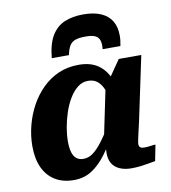

<svg xmlns="http://www.w3.org/2000/svg" viewBox="-88 -870 855 959"><g transform="rotate(-10 339.5 -390.5)"><path d="M398 -794Q344 -794 303.5 -777Q263 -760 238 -719.5Q213 -679 206 -606H293Q299 -636 309.5 -653Q320 -670 339 -676.5Q358 -683 391 -683Q424 -683 440 -675Q456 -667 461.5 -650Q467 -633 464 -606H554Q557 -620 558.5 -632.5Q560 -645 560 -658Q560 -703 541.5 -733Q523 -763 487 -778.5Q451 -794 398 -794ZM509 -340 460 -335Q454 -374 442.5 -402.5Q431 -431 412.5 -447Q394 -463 364 -463Q335 -463 311.5 -444.5Q288 -426 269.5 -395.5Q251 -365 238.5 -327.5Q226 -290 219.5 -252.5Q213 -215 213 -182Q213 -149 219.5 -127Q226 -105 240 -94Q254 -83 275 -83Q301 -83 324 -100Q347 -117 372 -150Q397 -183 428 -233L446 -198Q410 -131 375.5 -84.5Q341 -38 301.5 -12.5Q262 13 210 13Q154 13 114.5 -11.5Q75 -36 54.5 -81Q34 -126 34 -189Q34 -242 47.5 -294Q61 -346 86 -392Q111 -438 147.5 -474Q184 -510 230 -530Q276 -550 332 -550Q392 -550 430 -523.5Q468 -497 487 -450Q506 -403 509 -340ZM649 -544 581 -222Q573 -188 568 -165.5Q563 -143 560 -129Q557 -115 557 -108Q557 -96 564 -91Q571 -86 583 -86Q600 -86 615 -88.5Q630 -91 641 -91L625 -10Q609 -7 589 -3.5Q569 0 547.5 2.5Q526 5 502 5Q469 5 444 -6Q419 -17 406 -38Q393 -59 393 -91Q393 -99 394 -112.5Q395 -126 397 -146L387 -136L446 -420L456 -430L535 -544Z"/></g></svg>

Font: Roboto Serif 20pt
Style: Bold Italic
Weight: 700
Italic angle: -10°
Version: Version 1.007